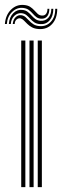

<svg xmlns="http://www.w3.org/2000/svg" viewBox="-32 -766 254 786"><path d="M122.5 0V-600H139.4V0ZM54.9 0V-600H71.8V0ZM88.7 0V-600H105.6V0ZM-12 -667.7Q-9.2 -704.4 13.2 -726.5Q35.7 -748.6 66.4 -745.6Q82.1 -744.2 91.8 -737.8Q101.4 -731.4 108.5 -723.4Q115.5 -715.4 122.4 -709.2Q129.3 -703.1 138.9 -702.3Q150.1 -701.3 156.2 -708.9Q162.3 -716.4 162.3 -730.1H170Q170 -710.9 161.5 -699.8Q153 -688.6 136.8 -689.4Q124.7 -690 116.8 -696.1Q108.9 -702.2 102 -710.2Q95.1 -718.2 86.4 -724.9Q77.6 -731.6 63.9 -733.4Q38.2 -736.7 18.2 -717.8Q-1.8 -698.9 -4 -667.7ZM4.2 -667.7Q6.3 -695.8 22.4 -712Q38.6 -728.2 60.1 -725.4Q72.9 -724 81.4 -717.4Q89.8 -710.8 96.9 -702.7Q104 -694.6 112.4 -688.3Q120.9 -681.9 133.8 -680.9Q153.4 -679.6 165.7 -693Q178 -706.5 178.1 -730.1H186.2Q186.3 -700.5 171.4 -683Q156.5 -665.5 132.1 -667.3Q117.7 -668.2 108.4 -674.6Q99 -681 91.7 -689.1Q84.4 -697.3 76.6 -703.9Q68.8 -710.4 57.6 -711.8Q40.2 -714 26.9 -701.4Q13.6 -688.8 12.2 -667.7ZM20.2 -667.7Q21.7 -685.3 31.9 -695.5Q42.1 -705.7 55.6 -703.7Q65.3 -702.3 72.6 -695.9Q79.9 -689.5 87.3 -681.4Q94.7 -673.2 104.7 -666.8Q114.6 -660.4 129.6 -659.2Q157.4 -656.7 176 -676.6Q194.6 -696.5 194.1 -730.1H202.3Q202.4 -691 181.5 -667.9Q160.6 -644.9 126.9 -647.1Q110.2 -648.1 98.9 -654.2Q87.7 -660.3 79.8 -668.1Q71.9 -675.9 65.6 -682.4Q59.3 -688.8 52.6 -690.6Q44.5 -692.8 36.6 -686.8Q28.6 -680.8 28.1 -667.7Z"/></svg>

Font: Big Shoulders Inline Text SC Thin
Style: Regular
Weight: 100
Designer: Patric King
Foundry: XO Type Co
Version: Version 2.002